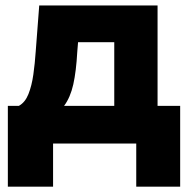

<svg xmlns="http://www.w3.org/2000/svg" viewBox="-20 -536 708 717"><path d="M9.3 161.1V-140.6H50.3Q73.7 -153.3 86.2 -184.6Q98.6 -215.8 104.5 -257.6Q110.4 -299.3 113.3 -342.8L126.5 -515.6H568.4V-140.6H652.8V161.1H488.8V0H178.2V161.1ZM219.2 -140.6H406.7V-378.4H271.5L268.6 -342.8Q264.6 -270 253.7 -220.9Q242.7 -171.9 219.2 -140.6Z"/></svg>

Font: Inter Display Extra Bold
Style: Regular
Weight: 800
Designer: Rasmus Andersson
Foundry: rsms
Version: Version 4.000;git-4fc901f